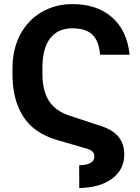

<svg xmlns="http://www.w3.org/2000/svg" viewBox="-20 -741 694 952"><path d="M372.6 78.6Q447.8 76.2 447.8 36.1Q447.8 19 437.3 9.5Q426.8 0 403.8 -5.9L260.7 -47.4Q149.9 -80.6 97.2 -160.2Q44.4 -239.7 42 -361.8V-404.8Q42 -495.1 79.3 -567.6Q116.7 -640.1 185.3 -680.4Q253.9 -720.7 338.9 -720.7Q460.9 -720.7 535.6 -655Q610.4 -589.4 622.6 -469.7H476.1Q470.2 -540 437 -570.3Q403.8 -600.6 338.9 -600.6Q266.6 -600.6 228.5 -550.8Q190.4 -501 190.4 -404.8V-374.5Q190.4 -291.5 222.4 -241.2Q254.4 -190.9 323.7 -168L485.8 -114.3Q596.2 -77.6 596.2 24.4Q596.2 99.6 536.1 144.5Q476.1 189.5 373 191.4Z"/></svg>

Font: Roboto
Style: Bold
Weight: 700
Designer: Google
Version: Version 2.134; 2016; ttfautohint (v1.6)